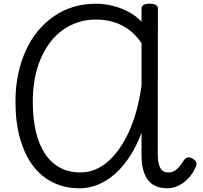

<svg xmlns="http://www.w3.org/2000/svg" viewBox="-20 -994 1091 1031"><path d="M408 17Q328 17 264 -14.5Q200 -46 155.5 -106Q111 -166 87 -252.5Q63 -339 63 -449Q63 -527 77.5 -595.5Q92 -664 118.5 -722.5Q145 -781 183.5 -827.5Q222 -874 270 -907Q318 -940 374.5 -957Q431 -974 495 -974Q541 -974 586.5 -962.5Q632 -951 672 -929.5Q712 -908 740 -877V-947Q740 -961 751 -967.5Q762 -974 784 -974Q806 -974 817 -967.5Q828 -961 828 -947L827 -165Q827 -140 831 -121.5Q835 -103 841.5 -91Q848 -79 859 -73.5Q870 -68 885 -68Q901 -68 914.5 -75Q928 -82 940 -95.5Q952 -109 963 -127Q973 -144 985.5 -148Q998 -152 1015 -142Q1032 -132 1034.5 -119Q1037 -106 1027 -89Q1015 -64 998 -44Q981 -24 961.5 -10.5Q942 3 921.5 10Q901 17 879 17Q832 17 801 -3Q770 -23 755 -63Q740 -103 740 -161V-281Q714 -212 678.5 -156.5Q643 -101 600 -62.5Q557 -24 509 -3.5Q461 17 408 17ZM156 -450Q156 -359 172.5 -288Q189 -217 222 -168Q255 -119 302.5 -93.5Q350 -68 412 -68Q460 -68 503.5 -89Q547 -110 584.5 -150.5Q622 -191 653 -247.5Q684 -304 706 -376.5Q728 -449 740 -534V-762Q698 -825 636 -857Q574 -889 494 -889Q444 -889 399.5 -874.5Q355 -860 317 -833Q279 -806 249.5 -767Q220 -728 199 -679.5Q178 -631 167 -573Q156 -515 156 -450Z"/></svg>

Font: Playwrite IT Trad
Style: Regular
Weight: 400
Designer: Veronika Burian, José Scaglione
Foundry: TypeTogether
Version: Version 1.002